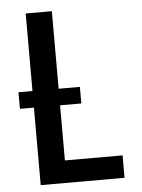

<svg xmlns="http://www.w3.org/2000/svg" viewBox="-53 -777 605 819"><g transform="rotate(-5 250.0 -367.5)"><path d="M88 0V-735H200V-96H447V0ZM28 -332V-403H291V-332Z"/></g></svg>

Font: Iosevka Term
Style: Bold
Weight: 700
Monospace: yes
Designer: Belleve Invis
Foundry: Belleve Invis
Version: Version 30.0.1